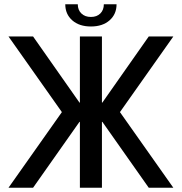

<svg xmlns="http://www.w3.org/2000/svg" viewBox="-20 -886 858 906"><path d="M357 0V-311H355L136 0H20L272 -357L20 -714H136L355 -402H357V-714H461V-402H463L682 -714H798L546 -357L798 0H682L463 -311H461V0ZM409 -761Q354 -761 321 -790Q288 -819 288 -866H347Q347 -839 364 -822.5Q381 -806 409 -806Q437 -806 453.5 -822.5Q470 -839 470 -866H530Q530 -819 497 -790Q464 -761 409 -761Z"/></svg>

Font: Non Bureau
Style: Regular
Weight: 400
Designer: Jona Saucedo
Foundry: Non Foundry
Version: Version 1.000; ttfautohint (v1.8.4)